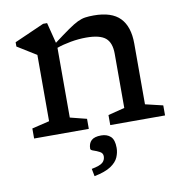

<svg xmlns="http://www.w3.org/2000/svg" viewBox="-83 -602 864 904"><g transform="rotate(-10 349.0 -150.0)"><path d="M411 -48 490 -68V-327.5Q490 -380 462.8 -402.8Q435.5 -425.5 370.5 -425.5Q334.5 -425.5 296.8 -418.8Q259 -412 229.5 -401.5V-68L308.5 -48V0H47V-48L130.5 -68V-385L40 -441V-461.5L182.5 -524.5H201.5L226.5 -426Q271 -459.5 299 -479Q327 -498.5 346.2 -507.8Q365.5 -517 383 -519.5Q400.5 -522 423.5 -522Q509.5 -522 549.2 -480.8Q589 -439.5 589 -358.5V-68L673 -48V0H411ZM289.5 188Q329.5 180.5 342.5 168.8Q355.5 157 355.5 139Q355.5 124 341.2 116.5Q327 109 312.8 104.5Q298.5 100 298.5 93.5Q298.5 68 313 54.2Q327.5 40.5 360 40.5Q388 40.5 405 56.2Q422 72 422 110.5Q422 133 412.5 155.2Q403 177.5 376 195.5Q349 213.5 296.5 224Z"/></g></svg>

Font: Newsreader Caption
Style: Regular
Weight: 400
Designer: Hugues Gentile
Foundry: Production Type
Version: Version 1.001